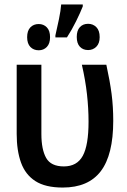

<svg xmlns="http://www.w3.org/2000/svg" viewBox="-20 -834 570 863"><path d="M262 9Q184 9 139 -20Q94 -49 74.5 -103Q55 -157 55 -232V-543H166V-232Q166 -162 187.5 -124Q209 -86 267 -86Q326 -86 352 -133.5Q378 -181 378 -287Q378 -347 371 -410Q364 -473 348 -543H458Q474 -470 481.5 -412.5Q489 -355 489 -291Q489 -138 433 -64.5Q377 9 262 9ZM229 -675Q237 -709 245 -748Q253 -787 255 -814H352V-805Q341 -777 322 -738.5Q303 -700 281 -666H229ZM376 -609Q353 -609 339 -624Q325 -639 325 -668Q325 -697 339 -712Q353 -727 376 -727Q398 -727 413 -712Q428 -697 428 -667Q428 -639 413 -624Q398 -609 376 -609ZM154 -608Q131 -608 116.5 -623Q102 -638 102 -667Q102 -696 116.5 -711Q131 -726 154 -726Q176 -726 190.5 -711Q205 -696 205 -667Q205 -638 190.5 -623Q176 -608 154 -608Z"/></svg>

Font: Noto Sans Mono Condensed SemiBold
Style: Regular
Weight: 600
Width: 3
Designer: Monotype Design Team
Foundry: Monotype Imaging Inc.
Version: Version 2.014